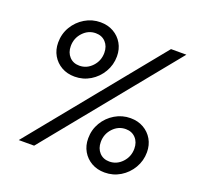

<svg xmlns="http://www.w3.org/2000/svg" viewBox="-127 -856 1023 998"><g transform="rotate(20 385.0 -357.5)"><path d="M74 0 656 -715H741L159 0ZM161 -552Q161 -516 182 -493.5Q203 -471 237 -471Q278 -471 307.5 -502.5Q337 -534 337 -578Q337 -614 316 -636.5Q295 -659 261 -659Q220 -659 190.5 -627.5Q161 -596 161 -552ZM93 -547Q93 -595 116.5 -634.5Q140 -674 179.5 -697.5Q219 -721 265 -721Q306 -721 337.5 -703Q369 -685 387 -654Q405 -623 405 -583Q405 -536 381.5 -496Q358 -456 319 -432.5Q280 -409 233 -409Q192 -409 160.5 -427Q129 -445 111 -476Q93 -507 93 -547ZM478 -137Q478 -101 499 -78.5Q520 -56 554 -56Q595 -56 624.5 -87.5Q654 -119 654 -163Q654 -199 633 -221.5Q612 -244 578 -244Q537 -244 507.5 -212.5Q478 -181 478 -137ZM410 -132Q410 -180 433.5 -219.5Q457 -259 496.5 -282.5Q536 -306 582 -306Q623 -306 654.5 -288Q686 -270 704 -239Q722 -208 722 -168Q722 -121 698.5 -81Q675 -41 636 -17.5Q597 6 550 6Q509 6 477.5 -12Q446 -30 428 -61Q410 -92 410 -132Z"/></g></svg>

Font: Wix Madefor Text
Style: Italic
Weight: 400
Italic angle: -12°
Designer: Dalton Maag Ltd
Foundry: Dalton Maag Ltd
Version: Version 3.100